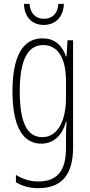

<svg xmlns="http://www.w3.org/2000/svg" viewBox="-20 -739 470 1001"><path d="M313 -719H284C282 -672 255 -641 210 -641C164 -641 137 -671 134 -719H105C107 -646 150 -609 208 -609C270 -609 311 -652 313 -719ZM201 -539C94 -539 45 -437 45 -263C45 -78 100 10 195 10C263 10 306 -38 324 -104H327C324 -65 324 -37 324 -8V33C324 156 275 207 179 207C135 207 101 195 63 173V211C97 232 135 242 179 242C305 242 361 169 361 29V-529H332L327 -445H324C306 -496 271 -539 201 -539ZM205 -504C290 -504 324 -423 324 -317V-226C324 -125 289 -24 200 -24C122 -24 83 -99 83 -263C83 -409 116 -504 205 -504Z"/></svg>

Font: Noto Sans Telugu ExtraCondensed ExtraLight
Style: Regular
Weight: 200
Width: 2
Designer: Jelle Bosma - Monotype Design Team
Foundry: Monotype Imaging Inc.
Version: Version 2.005